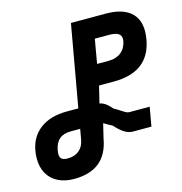

<svg xmlns="http://www.w3.org/2000/svg" viewBox="-126 -823 882 930"><g transform="rotate(-15 315.0 -358.0)"><path d="M-17.5 -132Q-17.5 -152.5 -14 -172Q-2 -240.5 49.2 -278.2Q100.5 -316 182.5 -316H240L312.5 -725H487Q566 -725 607.5 -691.8Q649 -658.5 649 -594Q649 -576.5 645 -552.5Q631 -474.5 579.8 -435.8Q528.5 -397 439 -397H365.5L345 -312.5Q363 -309 377.2 -297.8Q391.5 -286.5 404.5 -271Q419.5 -263 435.5 -252.5Q450.5 -242.5 458.5 -238.5Q466.5 -234.5 474 -234.5H576L559 -139H467Q445.5 -139 424.8 -151.8Q404 -164.5 378.5 -193Q366 -198.5 351.5 -207.5Q348 -209.5 344.5 -211.8Q341 -214 337.5 -215.5L320 -142.5Q293.5 9 133 9Q86.5 9 52.5 -8.2Q18.5 -25.5 0.5 -57.2Q-17.5 -89 -17.5 -132ZM214 -167 223 -218H175.5Q139 -218 118 -199.8Q97 -181.5 90.5 -143.5Q89 -134.5 89 -127.5Q89 -110.5 98.2 -102.8Q107.5 -95 127.5 -95Q163.5 -95 185.8 -113.8Q208 -132.5 214 -167ZM535 -574.5 536 -585Q536 -604 521 -612.8Q506 -621.5 473.5 -621.5H404.5L383.5 -500.5H442Q479.5 -500.5 504 -520Q528.5 -539.5 535 -574.5Z"/></g></svg>

Font: JuliaMono Black
Style: Italic
Weight: 900
Italic angle: -9°
Monospace: yes
Designer: cormullion
Foundry: corm
Version: Version 0.057; ttfautohint (v1.8.4)